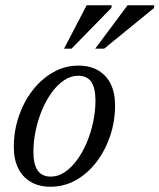

<svg xmlns="http://www.w3.org/2000/svg" viewBox="-20 -700 606 730"><path d="M278.5 -450.5Q322.5 -450.5 353.5 -432.2Q384.5 -414 401 -380.5Q417.5 -347 417.5 -299.5Q417.5 -239 398.8 -183.2Q380 -127.5 346.8 -84Q313.5 -40.5 268.8 -15.2Q224 10 171.5 10Q128.5 10 97.2 -8.2Q66 -26.5 49.2 -60.2Q32.5 -94 32.5 -141Q32.5 -201.5 51.2 -257Q70 -312.5 103.5 -356Q137 -399.5 181.8 -425Q226.5 -450.5 278.5 -450.5ZM173 -28.5Q201 -28.5 226.2 -45.5Q251.5 -62.5 272.8 -91.5Q294 -120.5 309.8 -157.8Q325.5 -195 334.2 -236.2Q343 -277.5 343 -317.5Q343 -365.5 327 -388.8Q311 -412 277.5 -412Q249.5 -412 224 -395Q198.5 -378 177.2 -349Q156 -320 140.2 -282.8Q124.5 -245.5 115.8 -204.2Q107 -163 107 -122.5Q107 -75.5 123.2 -52Q139.5 -28.5 173 -28.5ZM342 -515 465 -680H566.5L565.5 -669.5L376 -515ZM223.5 -515 309.5 -680H404.5L403.5 -670L252 -515Z"/></svg>

Font: Newsreader 16pt 16pt
Style: Italic
Weight: 400
Italic angle: -17°
Version: Version 1.003